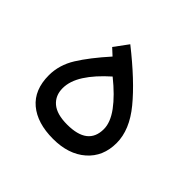

<svg xmlns="http://www.w3.org/2000/svg" viewBox="-115 -557 680 680"><g transform="rotate(45 225.0 -217.5)"><path d="M181.6 -432.6Q284.7 -351.1 339.8 -283.9Q395 -216.8 395 -150.9Q395 -83 348.6 -42.5Q302.2 -2 225.1 -2Q146 -2 100.6 -40Q55.2 -78.1 55.2 -150.9Q55.2 -202.6 84.5 -249.8Q113.8 -296.9 168 -357.4L143.1 -380.4ZM218.3 -307.6Q171.4 -266.1 146.7 -227.5Q122.1 -189 122.1 -153.3Q122.1 -116.2 147.5 -94.7Q172.9 -73.2 224.6 -73.2Q328.1 -73.2 328.1 -153.8Q328.1 -187.5 299.6 -226.3Q271 -265.1 218.3 -307.6Z"/></g></svg>

Font: Vazir Light WOL
Style: Light-WOL
Weight: 300
Designer: Saber Rastikerdar
Foundry: Saber Rastikerdar
Version: Version 30.0.0